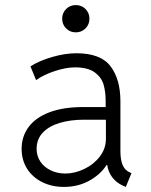

<svg xmlns="http://www.w3.org/2000/svg" viewBox="-20 -735 602 763"><path d="M65.9 -143.6Q65.9 -192.4 93.5 -230Q121.1 -267.6 176 -288.6Q231 -309.6 311 -309.6H399.9V-333.5Q399.9 -370.1 391.6 -398.9Q383.3 -427.7 356.2 -447.5Q329.1 -467.3 277.8 -467.3Q242.7 -467.3 197.8 -452.6Q152.8 -438 123.5 -416.5L101.1 -471.2Q135.7 -493.7 187.3 -508.5Q238.8 -523.4 283.2 -523.4Q379.9 -523.4 419.2 -471.7Q458.5 -419.9 458.5 -333V-134.3Q458.5 -99.6 467.5 -78.9Q476.6 -58.1 495.1 -50.3L502.4 -46.9L480 7.8L466.8 2Q441.4 -9.8 425.5 -31.2Q409.7 -52.7 406.2 -79.1H403.3Q378.9 -41 334.2 -16.6Q289.6 7.8 233.9 7.8Q186.5 7.8 148.2 -11Q109.9 -29.8 87.9 -64.2Q65.9 -98.6 65.9 -143.6ZM239.3 -45.4Q277.3 -45.4 314.9 -63.5Q352.5 -81.5 376.7 -113Q400.9 -144.5 400.9 -183.1V-253.9L400.4 -259.3H314Q259.3 -259.3 216.6 -246.3Q173.8 -233.4 149.7 -207.5Q125.5 -181.6 125.5 -143.6Q125.5 -114.7 140.6 -92.5Q155.8 -70.3 181.9 -57.9Q208 -45.4 239.3 -45.4ZM227.1 -660.6Q227.1 -683.6 242.7 -699.2Q258.3 -714.8 281.2 -714.8Q304.2 -714.8 319.8 -699.2Q335.4 -683.6 335.4 -660.6Q335.4 -637.7 319.8 -622.1Q304.2 -606.4 281.2 -606.4Q258.3 -606.4 242.7 -622.1Q227.1 -637.7 227.1 -660.6Z"/></svg>

Font: Reddit Mono Light
Style: Regular
Weight: 300
Monospace: yes
Designer: Stephen Hutchings
Foundry: Reddit
Version: Version 1.011